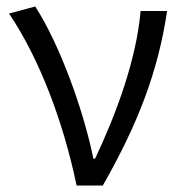

<svg xmlns="http://www.w3.org/2000/svg" viewBox="-20 -574 559 594"><path d="M217 0H298C406 -189 469 -352 497 -540H415C402 -391 341 -224 274 -83H269C238 -234 166 -434 89 -554L8 -532C102 -393 176 -197 217 0Z"/></svg>

Font: Noto Sans CJK SC DemiLight
Style: Regular
Weight: 350
Designer: Ryoko NISHIZUKA 西塚涼子 (kana, bopomofo & ideographs); Paul D. Hunt (Latin, Greek & Cyrillic); Sandoll Communications 산돌커뮤니
Foundry: Adobe
Version: Version 2.004;hotconv 1.0.118;makeotfexe 2.5.65603